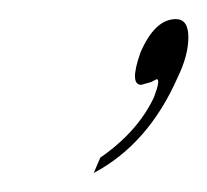

<svg xmlns="http://www.w3.org/2000/svg" viewBox="-20 -560 217 201"><path d="M166 -479Q177.2 -502 177.2 -521Q177.2 -540 164.1 -540Q142.1 -540 127 -504.9Q115.2 -471.2 127.9 -471.2L138.2 -474.1L144 -477.1Q148.4 -477.1 141.1 -458Q124 -421.9 85 -395L78.1 -378.9Q135.3 -409.2 166 -479Z"/></svg>

Font: ML-NILA06
Style: Regular
Weight: 400
Designer: CLT@C-DIT
Version: Version ML-NILA06 1.0